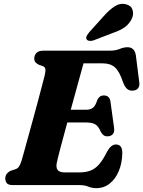

<svg xmlns="http://www.w3.org/2000/svg" viewBox="-20 -964 746 1000"><path d="M393.5 0H47Q23.5 0 15.5 -10Q7.5 -20 7.5 -35Q7.5 -49 15.8 -59.2Q24 -69.5 37 -75L60 -82.5Q72 -86.5 78.5 -95.8Q85 -105 92 -126Q95 -136.5 103.8 -167.8Q112.5 -199 124.5 -242.8Q136.5 -286.5 150 -335.5Q163.5 -384.5 176 -431.2Q188.5 -478 198.2 -515.2Q208 -552.5 213 -572Q218.5 -596 215.8 -606Q213 -616 203 -619.5L182 -627Q173.5 -631 166 -638.2Q158.5 -645.5 158.5 -659Q158.5 -677 170.2 -688.5Q182 -700 205 -700H550Q582 -700 603 -709Q624 -718 644 -718Q680.5 -718 687.5 -676.5L705 -538.5Q708.5 -518 700.5 -506.2Q692.5 -494.5 676.5 -492.5Q658 -489.5 644.5 -499Q631 -508.5 620.5 -536.5Q602.5 -591.5 579 -612.8Q555.5 -634 516 -634H415Q409.5 -614 399 -576.2Q388.5 -538.5 375.5 -490.8Q362.5 -443 348.5 -392.5H431Q450.5 -392.5 464 -402.8Q477.5 -413 487 -444Q498.5 -467 520 -467Q551.5 -467 555.5 -433.5L574 -299.5Q577.5 -276 567.2 -265Q557 -254 540.5 -254Q527 -253.5 518.5 -260.5Q510 -267.5 504.5 -278.5Q492.5 -307 476 -316.5Q459.5 -326 429.5 -326H330.5Q310.5 -253.5 295 -194.2Q279.5 -135 275.5 -114.5Q271 -91.5 280.2 -78.8Q289.5 -66 318 -66H392Q426.5 -66 451.2 -75.5Q476 -85 496.2 -108.2Q516.5 -131.5 537 -173Q558 -211.5 583.5 -211.5Q617.5 -211.5 617 -166.5Q616 -114.5 598.8 -73.2Q581.5 -32 551.5 -8Q521.5 16 481.5 16Q459.5 16 440 8Q420.5 0 393.5 0ZM518 -877.5Q548 -912 577 -930.8Q606 -949.5 637 -941.5Q664 -934.5 670.8 -911.2Q677.5 -888 665 -863.5Q651.5 -837.5 628.2 -821.2Q605 -805 566.5 -792L468 -754Q456.5 -750 445.8 -751.2Q435 -752.5 431 -759.5Q426.5 -768 431.8 -777.2Q437 -786.5 445.5 -797Z"/></svg>

Font: Fraunces 9pt S050
Style: Bold Italic
Weight: 700
Italic angle: -16°
Version: Version 1.000; ttfautohint (v1.8.3)